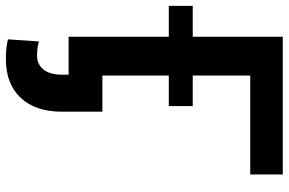

<svg xmlns="http://www.w3.org/2000/svg" viewBox="-217 -583 980 652"><g transform="rotate(90 273.0 -257.0)"><path d="M539.4 -727.3V-616.8H203.5V0H71.7V-727.3ZM-33 -340.2V-421.5H307.2V-340.2ZM200.6 -114.7H326.3V23.4Q326.3 112.2 279.3 162.6Q232.2 213.1 147 213.1Q129.3 213.1 113.8 211.6Q98.4 210.2 80.6 206L87.7 100.9Q96.9 104 110.6 105.6Q124.3 107.2 136.4 107.2Q165.1 107.2 182.9 85.6Q200.6 63.9 200.6 23.4Z"/></g></svg>

Font: Inter UI Semi Bold
Style: Regular
Weight: 600
Designer: Rasmus Andersson
Foundry: rsms
Version: 3.2;8d6f07862